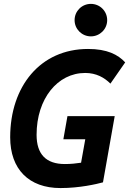

<svg xmlns="http://www.w3.org/2000/svg" viewBox="-20 -954 662 984"><path d="M290 9.8C388.7 9.8 475.6 -10.7 507.8 -19.5L567.9 -358.9H325.7L304.7 -240.2H417L395.5 -120.1C370.6 -116.2 342.8 -113.3 312.5 -113.3C216.3 -113.3 167.5 -163.1 167.5 -263.2C167.5 -448.7 275.4 -580.1 416.5 -580.1C473.6 -580.1 515.1 -556.2 545.9 -525.4L621.6 -634.3C584.5 -674.3 528.8 -703.1 431.2 -703.1C186 -703.1 32.2 -510.7 32.2 -250.5C32.2 -86.9 127.9 9.8 290 9.8ZM445.8 -767.6C491.7 -767.6 529.3 -804.7 529.3 -850.6C529.3 -897.5 491.7 -934.1 445.8 -934.1C399.9 -934.1 362.3 -897.5 362.3 -850.6C362.3 -804.7 399.9 -767.6 445.8 -767.6Z"/></svg>

Font: Cascadia Mono NF
Style: Bold Italic
Weight: 700
Italic angle: -10°
Monospace: yes
Designer: Aaron Bell
Foundry: Saja Typeworks
Version: Version 2404.023